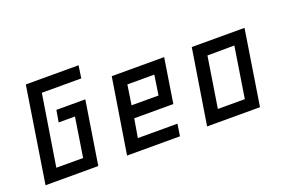

<svg xmlns="http://www.w3.org/2000/svg" viewBox="-79 -810 1567 1059"><g transform="rotate(-20 704.5 -280.0)"><path d="M234.4 -370.1H404.3L345.7 0H36.1L124 -559.6H433.6L422.9 -486.3H191.4L125 -70.3H282.2L318.4 -300.8H222.7Z M622.1 -179.7 603.5 -70.3H835.9L825.2 0H514.6L585 -440.4H892.6L851.6 -179.7ZM632.8 -252H791L808.6 -368.2H650.4Z M984.4 0 1054.7 -440.4H1364.3L1294.9 0ZM1278.3 -368.2 1120.1 -367.2 1073.2 -70.3H1231.4Z"/></g></svg>

Font: Geo
Style: Oblique
Weight: 500
Italic angle: -11°
Version: Version 001.2